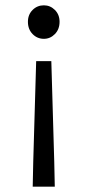

<svg xmlns="http://www.w3.org/2000/svg" viewBox="-20 -518 329 722"><path d="M103 184 105 90 116 -288H173L184 90L186 184ZM145 -372Q120 -372 102.5 -390Q85 -408 85 -436Q85 -463 102.5 -480.5Q120 -498 145 -498Q169 -498 186.5 -480.5Q204 -463 204 -436Q204 -408 186.5 -390Q169 -372 145 -372Z"/></svg>

Font: .
Style: 
Weight: 400
Designer: Paul D. Hunt, Dalton Maag
Foundry: Dalton Maag Ltd
Version: Version 1.200